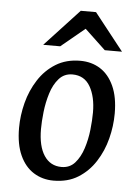

<svg xmlns="http://www.w3.org/2000/svg" viewBox="-50 -695 538 747"><g transform="rotate(5 219.0 -322.0)"><path d="M186.7 11.8Q143.6 11.8 109.3 -9.6Q74.9 -31.1 55.3 -74.2Q35.7 -117.2 35.7 -180.9Q35.7 -229.9 48.5 -279.3Q61.3 -328.7 87.9 -370Q114.4 -411.4 155.1 -436.6Q195.8 -461.8 250.7 -461.8Q294.8 -461.8 328.7 -440.4Q362.6 -418.9 382.1 -376Q401.7 -333 401.7 -269.1Q401.7 -220.1 389 -170.7Q376.4 -121.3 349.8 -80Q323.3 -38.6 283 -13.4Q242.8 11.8 186.7 11.8ZM213.3 -43.8Q245.4 -43.8 265.6 -66.5Q285.8 -89.2 297.2 -124.3Q308.6 -159.5 312.8 -197.5Q317 -235.5 317 -266Q317 -327 294.3 -366.6Q271.5 -406.2 224.8 -406.2Q192.8 -406.2 172.2 -383Q151.6 -359.8 140.6 -324.2Q129.5 -288.5 125.3 -250.6Q121.1 -212.7 121.1 -184Q121.1 -117.2 145.3 -80.5Q169.6 -43.8 213.3 -43.8ZM101.1 -511.1 235.2 -655.7H294.8L408.9 -511.1H341.6L260.3 -587.7L167.5 -511.1Z"/></g></svg>

Font: Ancizar Sans Thin
Style: Italic
Weight: 100
Italic angle: -4°
Designer: Cesar Puertas, Viviana Monsalve, Julian Moncada, Julian Prieto, Jose Castro, Mariel Hernandez, Felipe Aragon, Sara Alarc
Version: Version 8.100